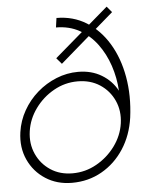

<svg xmlns="http://www.w3.org/2000/svg" viewBox="-55 -819 672 876"><g transform="rotate(-5 281.0 -380.5)"><path d="M240.5 -532 217 -559.5 466.5 -774 489 -747ZM240 13Q171 13 118.8 -20.8Q66.5 -54.5 40.5 -111.5Q14.5 -168.5 24.5 -238Q32 -290 57.8 -335.5Q83.5 -381 123 -415.5Q162.5 -450 210.8 -469.5Q259 -489 310.5 -489Q371.5 -489 417.8 -461.2Q464 -433.5 489 -387Q485.5 -446.5 466.8 -502.5Q448 -558.5 415 -603Q382 -647.5 335 -673.5Q288 -699.5 228 -699.5L234 -742.5Q310 -742.5 370.5 -705Q431 -667.5 471.2 -601Q511.5 -534.5 527 -447.2Q542.5 -360 529.5 -260.5Q518 -180 477.8 -118.2Q437.5 -56.5 376.2 -21.8Q315 13 240 13ZM246 -30Q305 -30 356.2 -59Q407.5 -88 442 -135.2Q476.5 -182.5 484.5 -238Q492.5 -295 471 -342.2Q449.5 -389.5 406.2 -417.8Q363 -446 304.5 -446Q246 -446 195 -417.2Q144 -388.5 109.8 -341.2Q75.5 -294 67.5 -238Q59.5 -181.5 80.8 -134.2Q102 -87 145 -58.5Q188 -30 246 -30Z"/></g></svg>

Font: Urbanist ExtraLight
Style: Italic
Weight: 250
Version: Version 1.303